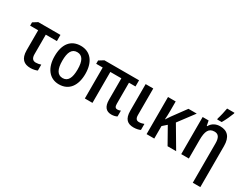

<svg xmlns="http://www.w3.org/2000/svg" viewBox="-86 -1486 3130 2424"><g transform="rotate(30 1479.0 -274.0)"><path d="M399 -541H76L9 -499V-451H126V-161C126 -34 185 11 278 11C316 11 355 2 377 -9V-95C354 -87 328 -82 303 -82C261 -82 237 -108 237 -166V-451H399Z M918 -272C918 -452 829 -551 694 -551C547 -551 469 -447 469 -272C469 -101 553 10 692 10C840 10 918 -102 918 -272ZM582 -271C582 -394 615 -459 693 -459C771 -459 805 -394 805 -272C805 -148 771 -82 694 -82C616 -82 582 -149 582 -271Z M1490 -84C1465 -84 1450 -100 1450 -142V-451H1545V-541H1040L972 -499V-451H1067V0H1178V-451H1339V-138C1339 -38 1380 9 1457 9C1489 9 1520 1 1538 -10V-95C1524 -88 1507 -84 1490 -84Z M1752 -541H1641V-153C1641 -31 1694 10 1781 10C1819 10 1855 2 1879 -10V-98C1860 -90 1832 -83 1807 -83C1770 -83 1752 -105 1752 -154Z M2386 -541H2265L2119 -342C2106 -323 2091 -301 2077 -279H2074C2077 -313 2079 -357 2079 -402V-541H1967V0H2079V-182L2140 -236L2273 0H2398L2214 -312Z M2646 -606H2712C2744 -660 2775 -729 2793 -777V-788H2686C2680 -748 2659 -658 2646 -620ZM2724 -551C2663 -551 2609 -524 2580 -470H2573L2559 -541H2472V0H2583V-270C2583 -397 2612 -457 2696 -457C2754 -457 2779 -415 2779 -334V240H2889V-358C2889 -490 2830 -551 2724 -551Z"/></g></svg>

Font: Noto Sans UI SemiCondensed Medium
Style: Regular
Weight: 500
Width: 4
Designer: Monotype Design Team
Foundry: Monotype Imaging Inc.
Version: Version 1.901